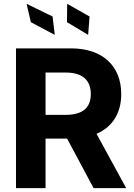

<svg xmlns="http://www.w3.org/2000/svg" viewBox="-20 -979 696 999"><path d="M63.2 0H217V-257.8H329.2L467 0H636.7L482.2 -282.7C565 -318.2 610.8 -390.3 610.8 -489.7C610.8 -634.2 515.3 -727.3 350.1 -727.3H63.2ZM217 -381.4V-601.6H320.7C409.4 -601.6 452.4 -562.1 452.4 -489.7C452.4 -417.6 409.4 -381.4 321.4 -381.4ZM264.9 -797.6 253.6 -893.1 118.3 -959.2 140.6 -863.6ZM438.6 -797.6 446 -893.1 329.5 -959.2 328.5 -863.6Z"/></svg>

Font: Karasuma Gothic
Style: Bold
Weight: 700
Designer: Rasmus Andersson / Ryoko Nishizuka
Foundry: Genbu
Version: Version 1.00